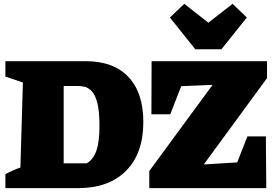

<svg xmlns="http://www.w3.org/2000/svg" viewBox="-20 -978 1436 998"><path d="M426 -660Q570 -660 647.5 -578Q725 -496 725 -344Q725 -181 635.5 -90.5Q546 0 385 0H8V-73Q25 -82 43.5 -90.5Q62 -99 86 -107L99 -549L8 -580V-660ZM431 -129Q466 -150 481.5 -196Q497 -242 497 -324Q497 -402 485.5 -444.5Q474 -487 456 -505Q438 -523 419.5 -527Q401 -531 387 -531H311V-129ZM756 0V-89L1085 -537L922 -530L865 -384H767L768 -660H1368V-572L1039 -123L1213 -134L1266 -269H1362L1364 0ZM995 -722 863 -887 938 -958 1063 -860 1189 -958 1263 -887 1131 -722Z"/></svg>

Font: Piazzolla SC Black
Style: Regular
Weight: 900
Designer: Juan Pablo del Peral
Foundry: Huerta Tipografica
Version: Version 1.330